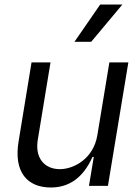

<svg xmlns="http://www.w3.org/2000/svg" viewBox="-20 -821 617 848"><path d="M382.8 -636.4 520.6 -801.1H422.6L308.9 -636.4ZM204.5 7.1C286.2 7.1 347.7 -36.9 388.5 -127.8H394.2L372.9 0H456.7L546.9 -545.5H463.1L409.8 -223C392.8 -120.7 306.8 -73.9 244.3 -73.9C174.7 -73.9 133.5 -125 147 -204.5L203.1 -545.5H119.3L62.5 -198.9C38.7 -59.7 101.6 7.1 204.5 7.1Z"/></svg>

Font: Riot Sans 2.0
Style: Italic
Weight: 400
Italic angle: -9.39999°
Designer: Rasmus Andersson
Foundry: rsms
Version: Version 3.006;hotconv 1.0.109;makeotfexe 2.5.65596